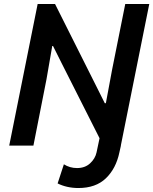

<svg xmlns="http://www.w3.org/2000/svg" viewBox="-20 -740 779 976"><path d="M378.4 215.8Q349.1 215.8 322 209.7Q294.9 203.6 272.9 192.4L304.7 95.2Q319.3 104.5 336.2 109.4Q353 114.3 371.6 114.3Q412.1 114.3 438 90.3Q463.9 66.4 470.7 35.2L486.8 -41L594.7 0L586.9 34.7Q569.8 116.7 518.3 166.3Q466.8 215.8 378.4 215.8ZM26.9 0 171.4 -719.7H259.8L469.7 -301.3L512.7 -215.3H518.1L549.8 -385.7L616.7 -719.7H738.8L594.2 0H504.9L293 -419.4L249.5 -506.3H245.6L216.3 -336.9L149.9 0Z"/></svg>

Font: Reddit Sans SemiBold
Style: Italic
Weight: 600
Italic angle: -11.25°
Designer: Stephen Hutchings
Version: Version 1.013